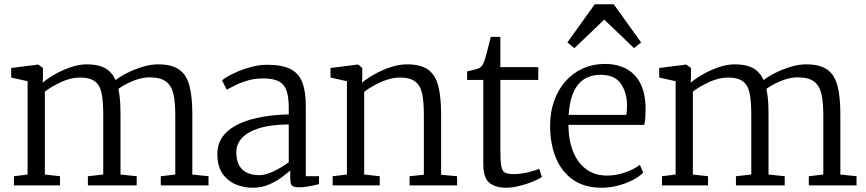

<svg xmlns="http://www.w3.org/2000/svg" viewBox="-20 -870 4062 901"><path d="M45.5 0V-43L109.5 -51V-489L32.5 -506V-551L159.5 -567L181.5 -551V-507L180.5 -482Q202.5 -501 237.2 -521Q272 -541 311.5 -554.5Q351 -568 386.5 -568Q422.5 -568 448.8 -560.2Q475 -552.5 493 -536Q511 -519.5 522.5 -494Q540.5 -509 574 -526.2Q607.5 -543.5 647 -555.8Q686.5 -568 722.5 -568Q786 -568 820.8 -543.5Q855.5 -519 869 -467.5Q882.5 -416 882.5 -335V-51L958.5 -43V0H734.5V-43L802.5 -51V-332Q802.5 -389.5 793.8 -428.5Q785 -467.5 759.2 -487.2Q733.5 -507 682.5 -507Q656 -507 628.5 -498.8Q601 -490.5 576.8 -478Q552.5 -465.5 535.5 -453Q539 -437 541.2 -418.2Q543.5 -399.5 544.5 -378.2Q545.5 -357 545.5 -333V-51L621.5 -43V0H392.5V-43L464.5 -51V-334Q464.5 -392 457.2 -430.2Q450 -468.5 426.5 -487.2Q403 -506 354.5 -506Q312.5 -506 267 -485Q221.5 -464 190.5 -440V-51L261.5 -43V0Z M1000 -146Q1000 -198.5 1028.8 -234Q1057.5 -269.5 1105.8 -290.8Q1154 -312 1213.5 -322Q1273 -332 1335 -333V-365Q1335 -414.5 1324.5 -444.8Q1314 -475 1288 -488.5Q1262 -502 1215 -502Q1176 -502 1143.2 -492.5Q1110.5 -483 1085.2 -470.5Q1060 -458 1044 -449L1022 -493Q1029 -499.5 1049.2 -511.5Q1069.5 -523.5 1099.2 -536Q1129 -548.5 1164 -557.2Q1199 -566 1235 -566Q1301.5 -566 1341 -547Q1380.5 -528 1397.8 -485.5Q1415 -443 1415 -373V-43H1477V-6Q1466 -3 1450 0.5Q1434 4 1416.5 6.5Q1399 9 1384 9Q1362.5 9 1352.2 2.5Q1342 -4 1342 -33V-70Q1329.5 -59 1304.2 -39.8Q1279 -20.5 1244 -4.8Q1209 11 1167 11Q1122.5 11 1084.5 -5.5Q1046.5 -22 1023.2 -56.8Q1000 -91.5 1000 -146ZM1197 -48Q1227 -48 1266 -67Q1305 -86 1335 -109V-286Q1252 -285.5 1197.5 -268.8Q1143 -252 1116 -223Q1089 -194 1089 -156Q1089 -116 1103.2 -92.2Q1117.5 -68.5 1142 -58.2Q1166.5 -48 1197 -48Z M1608 -51V-489L1531 -506V-551L1658 -567H1661L1680 -551V-507L1679 -482Q1701 -501 1736.2 -521Q1771.5 -541 1812 -554.5Q1852.5 -568 1890 -568Q1955 -568 1989.5 -542.8Q2024 -517.5 2037 -465.5Q2050 -413.5 2050 -333V-50L2125 -43V0H1902V-43L1969 -50V-334Q1969 -392 1961 -430.2Q1953 -468.5 1928.8 -487.2Q1904.5 -506 1856 -506Q1827.5 -506 1796.8 -496Q1766 -486 1737.8 -470.5Q1709.5 -455 1689 -439V-51L1762 -43V0H1541V-43Z M2355 11Q2305.5 11 2276.8 -12Q2248 -35 2248 -101V-495H2172V-535Q2181 -537 2193 -539.8Q2205 -542.5 2215.5 -545.5Q2226 -548.5 2230 -551Q2235.5 -554.5 2239.2 -558.5Q2243 -562.5 2246.2 -568.2Q2249.5 -574 2252.5 -582.5Q2257 -594.5 2263.2 -618.5Q2269.5 -642.5 2275.2 -665.2Q2281 -688 2283 -697H2328V-555H2506V-495H2328V-172Q2328 -116.5 2332.2 -91.5Q2336.5 -66.5 2350 -59.8Q2363.5 -53 2391 -53Q2422 -53 2457.8 -61.5Q2493.5 -70 2510 -78L2523 -40Q2508.5 -29 2479.2 -17.2Q2450 -5.5 2416.2 2.8Q2382.5 11 2355 11Z M2802.5 11Q2723.5 11 2669.8 -26Q2616 -63 2588.8 -128.8Q2561.5 -194.5 2561.5 -280Q2561.5 -344.5 2580.8 -397.8Q2600 -451 2634.5 -489.5Q2669 -528 2715.8 -549Q2762.5 -570 2817.5 -570Q2906 -570 2956 -519.5Q3006 -469 3009.5 -372Q3009.5 -343.5 3008.5 -322Q3007.5 -300.5 3003.5 -284H2647.5Q2647.5 -233.5 2659 -190Q2670.5 -146.5 2693.2 -114.2Q2716 -82 2750 -64Q2784 -46 2828.5 -46Q2871.5 -46 2915.5 -61.5Q2959.5 -77 2982.5 -97L2998.5 -60Q2979.5 -40.5 2948.2 -24.5Q2917 -8.5 2879 1.2Q2841 11 2802.5 11ZM2648.5 -331H2919.5Q2920.5 -338 2921.2 -347.2Q2922 -356.5 2922.2 -364.5Q2922.5 -372.5 2922.5 -375Q2922 -436.5 2893.2 -477.8Q2864.5 -519 2797.5 -519Q2767.5 -519 2741.8 -509Q2716 -499 2696.2 -477Q2676.5 -455 2664.2 -419Q2652 -383 2648.5 -331ZM2771 -850H2860L2988.5 -671L2955.5 -644L2815.5 -778L2675.5 -644L2642.5 -671Z M3086.5 0V-43L3150.5 -51V-489L3073.5 -506V-551L3200.5 -567L3222.5 -551V-507L3221.5 -482Q3243.5 -501 3278.2 -521Q3313 -541 3352.5 -554.5Q3392 -568 3427.5 -568Q3463.5 -568 3489.8 -560.2Q3516 -552.5 3534 -536Q3552 -519.5 3563.5 -494Q3581.5 -509 3615 -526.2Q3648.5 -543.5 3688 -555.8Q3727.5 -568 3763.5 -568Q3827 -568 3861.8 -543.5Q3896.5 -519 3910 -467.5Q3923.5 -416 3923.5 -335V-51L3999.5 -43V0H3775.5V-43L3843.5 -51V-332Q3843.5 -389.5 3834.8 -428.5Q3826 -467.5 3800.2 -487.2Q3774.5 -507 3723.5 -507Q3697 -507 3669.5 -498.8Q3642 -490.5 3617.8 -478Q3593.5 -465.5 3576.5 -453Q3580 -437 3582.2 -418.2Q3584.5 -399.5 3585.5 -378.2Q3586.5 -357 3586.5 -333V-51L3662.5 -43V0H3433.5V-43L3505.5 -51V-334Q3505.5 -392 3498.2 -430.2Q3491 -468.5 3467.5 -487.2Q3444 -506 3395.5 -506Q3353.5 -506 3308 -485Q3262.5 -464 3231.5 -440V-51L3302.5 -43V0Z"/></svg>

Font: Merriweather 7pt Light
Style: Regular
Weight: 300
Designer: Eben Sorkin
Foundry: Eben Sorkin
Version: Version 2.200;gftools[0.9.31]